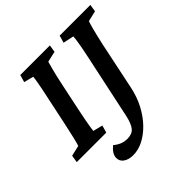

<svg xmlns="http://www.w3.org/2000/svg" viewBox="-203 -729 1084 1084"><g transform="rotate(-45 339.0 -187.5)"><path d="M-2 0 4.9 -43.9 68.4 -58.6Q73.2 -72.3 82 -108.4Q90.8 -144.5 103.5 -205.1L137.7 -367.2Q151.4 -429.7 157.7 -465.3Q164.1 -501 165 -514.6L107.4 -529.3L120.1 -573.2H356.4L349.6 -529.3L285.2 -514.6Q281.2 -502 271.5 -464.8Q261.7 -427.7 249 -367.2L214.8 -205.1Q206.1 -164.1 200.7 -134.8Q195.3 -105.5 192.4 -87.4Q189.5 -69.3 188.5 -58.6L246.1 -43.9L233.4 0ZM511.7 -82Q499 -20.5 472.2 30.8Q445.3 82 409.2 119.6Q373 157.2 332.5 177.7Q292 198.2 251 198.2Q216.8 198.2 194.3 183.1Q171.9 168 171.9 141.6Q171.9 124 182.6 107.4Q193.4 90.8 210.9 77.1Q227.5 91.8 248 100.6Q268.6 109.4 293.9 109.4Q331.1 109.4 349.6 87.4Q368.2 65.4 379.9 11.7L460.9 -368.2Q469.7 -407.2 475.1 -438Q480.5 -468.8 483.4 -488.8Q486.3 -508.8 486.3 -515.6L421.9 -529.3L434.6 -573.2H679.7L672.9 -529.3L609.4 -514.6Q605.5 -505.9 595.2 -467.3Q585 -428.7 571.3 -367.2Z"/></g></svg>

Font: Crimson Pro SemiBold
Style: Italic
Weight: 600
Italic angle: -12°
Designer: Jacques Le Bailly
Foundry: Baron von Fonthausen
Version: Version 1.003